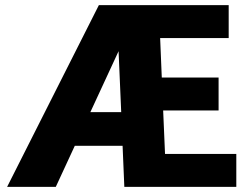

<svg xmlns="http://www.w3.org/2000/svg" viewBox="-20 -731 980 751"><path d="M625.5 -128.9 618.2 -298.8H835V-427.7H612.8L606.4 -582H874.5V-710.9H366.7L7.8 0H198.2L272.5 -160.6H459.5L466.3 0H904.3V-128.9ZM443.8 -530.8 454.1 -292.5H333.5Z"/></svg>

Font: Vazirmatn Black
Style: Regular
Weight: 900
Designer: Saber Rastikerdar
Foundry: Saber Rastikerdar
Version: Version 33.003